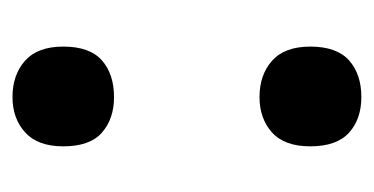

<svg xmlns="http://www.w3.org/2000/svg" viewBox="-168 -428 607 312"><g transform="rotate(90 136.0 -271.5)"><path d="M55.2 -70.3Q55.2 -113.3 77.6 -133.1Q100.1 -152.8 137.2 -152.8Q172.4 -152.8 194.8 -133.3Q217.3 -113.8 217.3 -70.3Q217.3 -28.8 194.6 -8.3Q171.9 12.2 137.2 12.2Q101.1 12.2 78.1 -8.3Q55.2 -28.8 55.2 -70.3ZM55.2 -471.7Q55.2 -514.6 77.6 -534.7Q100.1 -554.7 137.2 -554.7Q172.9 -554.7 195.1 -534.7Q217.3 -514.6 217.3 -471.7Q217.3 -429.7 194.6 -409.4Q171.9 -389.2 137.2 -389.2Q101.1 -389.2 78.1 -409.7Q55.2 -430.2 55.2 -471.7Z"/></g></svg>

Font: Open Sans SemiCondensed
Style: Bold
Weight: 700
Width: 4
Designer: Monotype Design Team
Foundry: Monotype Imaging Inc.
Version: Version 3.003